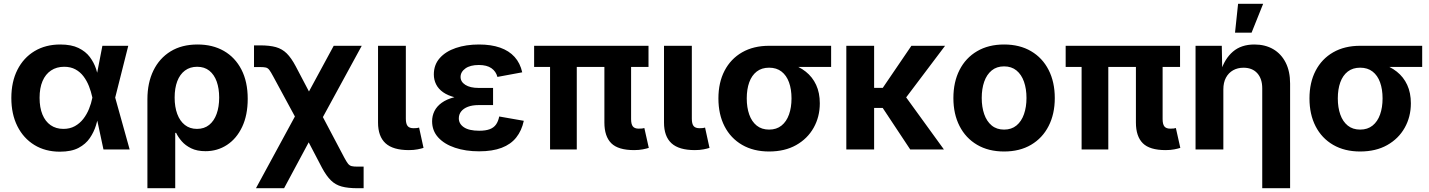

<svg xmlns="http://www.w3.org/2000/svg" viewBox="-20 -787 7526 1011"><path d="M295.5 11.7Q218.6 11.7 161 -23.6Q103.4 -59 71.5 -122.6Q39.7 -186.1 39.7 -271Q39.7 -356.4 71.8 -419.6Q103.8 -482.8 161.9 -517.8Q220 -552.7 297.3 -552.7Q355.7 -552.7 393.3 -534.4Q431 -516.1 452.9 -486.9Q474.8 -457.6 485.9 -424Q496.9 -390.5 502 -360.5H549.5L586.2 -274.4L662.7 0H524.8L466.1 -274.4Q459.7 -304.5 448.5 -333.1Q437.3 -361.6 419.9 -384.7Q402.5 -407.9 377.4 -421.6Q352.2 -435.4 318.2 -435.4Q277.8 -435.4 248.6 -415.8Q219.4 -396.3 203.9 -359.9Q188.4 -323.5 188.4 -271.9Q188.4 -220.9 203.4 -184.2Q218.4 -147.5 246.6 -127.9Q274.9 -108.3 313.9 -108.3Q348.2 -108.3 374.2 -122.8Q400.3 -137.3 418.7 -161.1Q437.2 -185 448.8 -213.9Q460.5 -242.7 466.1 -271.5L519.1 -545.9H655.4L586.2 -271.5L549.5 -191H501.9Q495.9 -161.2 485.1 -126.3Q474.3 -91.3 452.9 -59.9Q431.5 -28.4 393.7 -8.3Q355.9 11.7 295.5 11.7Z M756.2 204.1V-264.8Q756.2 -350.8 787.8 -415.6Q819.5 -480.4 878.4 -516.6Q937.3 -552.7 1020.3 -552.7Q1099.8 -552.7 1159 -518.7Q1218.3 -484.6 1251.3 -420.6Q1284.4 -356.5 1284.4 -266.7Q1284.4 -180.7 1255.1 -118.9Q1225.8 -57 1175.4 -24Q1124.9 9.1 1062.1 9.1Q1017.5 9.1 986.8 -6Q956.1 -21 936.9 -43.2Q917.7 -65.4 907.4 -87.4H902.7V204.1ZM1017.3 -108.3Q1055.4 -108.3 1081.4 -129.3Q1107.4 -150.3 1120.7 -187.5Q1134.1 -224.6 1134.1 -273.2Q1134.1 -320.9 1121.1 -357.5Q1108 -394 1082.3 -414.7Q1056.5 -435.4 1018 -435.4Q980.6 -435.4 953.9 -415.5Q927.3 -395.6 913.4 -359.3Q899.6 -322.9 899.6 -273.2Q899.6 -224.2 913.3 -187Q927.1 -149.7 953.5 -129Q979.8 -108.3 1017.3 -108.3Z M1327.8 204.1 1579.1 -258.8H1633.6L1793.2 43.6Q1804.9 65.4 1812.8 75.3Q1820.8 85.2 1831.8 87.8Q1842.9 90.4 1862.6 90.4H1894.7V204.1H1862.6Q1812.4 204.1 1779.5 195.2Q1746.5 186.3 1722.8 163.1Q1699 140 1675.9 97.2L1605.5 -37.5L1475.9 204.1ZM1575.3 -95.2 1419 -383.9Q1406.2 -408 1398.3 -418.4Q1390.5 -428.8 1380.2 -431.3Q1370 -433.9 1349.5 -433.9H1317.5V-548.1H1349.5Q1400 -548.1 1433 -538.8Q1466 -529.4 1490 -505.6Q1514 -481.8 1537.1 -438.1L1606.9 -305.3L1737.2 -545.9H1884.8L1639.2 -95.2Z M2133 3.4Q2049.3 3.4 2009.9 -32.7Q1970.6 -68.9 1970.6 -141.7V-545.9H2117V-161.8Q2117 -135.5 2126.2 -123.7Q2135.3 -111.9 2157.4 -111.9Q2169.2 -111.9 2175.6 -112.7Q2182 -113.6 2186.8 -115.3L2210.1 -8.3Q2198.4 -4.4 2178.3 -0.5Q2158.2 3.4 2133 3.4Z M2502.7 9.8Q2432.1 9.8 2376 -9Q2320 -27.7 2287.6 -63.1Q2255.3 -98.5 2255.3 -148.5Q2255.3 -177 2267.5 -201.9Q2279.7 -226.7 2305.5 -245.5Q2331.2 -264.3 2371.8 -275Q2412.3 -285.8 2469 -285.8H2576.3V-233.7H2500.3Q2467 -233.7 2443.7 -224.7Q2420.5 -215.8 2408.3 -200.2Q2396 -184.5 2396 -163.9Q2396 -134.7 2423 -116.7Q2450 -98.6 2503.4 -98.6Q2537.8 -98.6 2559 -106.8Q2580.3 -114.9 2592 -131.6Q2603.7 -148.3 2608.7 -173.6L2738.1 -150.9Q2727 -99 2698.4 -63.1Q2669.9 -27.1 2621.5 -8.7Q2573.2 9.8 2502.7 9.8ZM2469 -264.4Q2415.9 -264.4 2377.2 -274Q2338.5 -283.6 2313.5 -301.1Q2288.5 -318.7 2276.5 -342.7Q2264.4 -366.7 2264.4 -395Q2264.4 -445.8 2295.4 -480.9Q2326.3 -516 2380.3 -534.4Q2434.2 -552.7 2502 -552.7Q2566.2 -552.7 2613.3 -536.2Q2660.4 -519.7 2689.7 -487.2Q2719 -454.7 2729.9 -406.2L2599.2 -382Q2591.7 -411.1 2567.6 -427.9Q2543.5 -444.8 2501.3 -444.8Q2455.8 -444.8 2430.5 -426.5Q2405.2 -408.2 2405.2 -381.7Q2405.2 -356.3 2430.3 -340.2Q2455.4 -324 2500.3 -324H2576.3V-264.4Z M3318.8 3.4Q3235.2 3.4 3198.8 -32.7Q3162.5 -68.9 3162.5 -141.7V-514.1H3303.1V-159.7Q3303.1 -133.2 3312.3 -121.4Q3321.4 -109.6 3343.5 -109.6Q3355.3 -109.6 3361.7 -110.4Q3368.1 -111.2 3372.9 -112.9L3396.3 -8.3Q3385 -4.6 3365 -0.6Q3345 3.4 3318.8 3.4ZM2876.4 0V-514.1H3017.1V0ZM2792.5 -434.5V-545.9H3394.8V-434.5Z M3638.8 3.4Q3555.1 3.4 3515.8 -32.7Q3476.4 -68.9 3476.4 -141.7V-545.9H3622.9V-161.8Q3622.9 -135.5 3632 -123.7Q3641.2 -111.9 3663.3 -111.9Q3675.1 -111.9 3681.5 -112.7Q3687.9 -113.6 3692.6 -115.3L3716 -8.3Q3704.3 -4.4 3684.2 -0.5Q3664 3.4 3638.8 3.4Z M4029.8 10.7Q3947.7 10.7 3887.6 -24.2Q3827.5 -59.1 3795.2 -121.9Q3762.9 -184.8 3762.9 -268.7Q3762.9 -352.5 3795.3 -414.7Q3827.7 -477 3887.7 -511.5Q3947.7 -545.9 4029.8 -545.9H4356.4V-434.5H4118.2L4029.8 -430.6Q3990.7 -430.6 3964.5 -410.2Q3938.3 -389.8 3925.2 -353.5Q3912.1 -317.1 3912.1 -268.7Q3912.1 -221.1 3925.2 -183.9Q3938.3 -146.8 3964.5 -125.7Q3990.7 -104.6 4029.8 -104.6Q4068.9 -104.6 4095.2 -125.8Q4121.5 -147 4134.6 -184Q4147.8 -221.1 4147.8 -268.7Q4147.8 -317.1 4134.6 -353.5Q4121.5 -389.8 4095.2 -410.2Q4068.9 -430.6 4029.8 -430.6V-466.1Q4089.5 -466.1 4138.5 -451.9Q4187.6 -437.8 4222.9 -409.6Q4258.3 -381.5 4277.5 -339.9Q4296.8 -298.3 4296.8 -243.1Q4296.8 -171.8 4264.3 -114.2Q4231.9 -56.6 4172 -22.9Q4112.2 10.7 4029.8 10.7Z M4582.8 -545.9V0H4436.4V-545.9ZM4956.4 -545.9 4709.5 -218.5H4545.4V-324.3H4628.3L4779.1 -545.9ZM4772.9 0 4624.5 -223.9 4736 -295.6 4950.3 0Z M5267.1 10.7Q5185 10.7 5125 -24.6Q5065 -59.9 5032.6 -123.3Q5000.2 -186.6 5000.2 -270.6Q5000.2 -355.2 5032.6 -418.7Q5065 -482.2 5125 -517.4Q5185 -552.7 5267.1 -552.7Q5349.5 -552.7 5409.3 -517.4Q5469.2 -482.2 5501.6 -418.7Q5534.1 -355.2 5534.1 -270.6Q5534.1 -186.6 5501.6 -123.3Q5469.2 -59.9 5409.3 -24.6Q5349.5 10.7 5267.1 10.7ZM5267.1 -104.6Q5306.2 -104.6 5332.5 -126.3Q5358.8 -148.1 5371.9 -185.8Q5385.1 -223.5 5385.1 -271.1Q5385.1 -319.2 5371.9 -356.8Q5358.8 -394.3 5332.5 -415.9Q5306.2 -437.5 5267.1 -437.5Q5228 -437.5 5201.8 -415.9Q5175.6 -394.3 5162.5 -356.9Q5149.4 -319.5 5149.4 -271.1Q5149.4 -223.5 5162.5 -185.8Q5175.6 -148.1 5201.8 -126.3Q5228 -104.6 5267.1 -104.6Z M6117.7 3.4Q6034 3.4 5997.7 -32.7Q5961.3 -68.9 5961.3 -141.7V-514.1H6101.9V-159.7Q6101.9 -133.2 6111.1 -121.4Q6120.3 -109.6 6142.3 -109.6Q6154.1 -109.6 6160.5 -110.4Q6166.9 -111.2 6171.7 -112.9L6195.1 -8.3Q6183.8 -4.6 6163.8 -0.6Q6143.8 3.4 6117.7 3.4ZM5675.3 0V-514.1H5815.9V0ZM5591.4 -434.5V-545.9H6193.7V-434.5Z M6421.7 -316.1V0H6275.3V-545.9H6413.5L6415.9 -409.6H6407.1Q6428.6 -477.9 6472.3 -515.3Q6516.1 -552.7 6585.2 -552.7Q6642 -552.7 6684.3 -528.1Q6726.5 -503.4 6749.9 -457.3Q6773.2 -411.3 6773.2 -347.2V204.1H6626.5V-321.7Q6626.5 -372.5 6600.3 -401.5Q6574.1 -430.4 6527.8 -430.4Q6496.9 -430.4 6472.9 -416.9Q6448.9 -403.3 6435.3 -377.9Q6421.7 -352.4 6421.7 -316.1ZM6483.2 -615.1 6499.3 -767.1H6631.3L6570.4 -615.1Z M7142.1 10.7Q7060 10.7 6999.9 -24.2Q6939.8 -59.1 6907.5 -121.9Q6875.2 -184.8 6875.2 -268.7Q6875.2 -352.5 6907.6 -414.7Q6940 -477 7000 -511.5Q7060 -545.9 7142.1 -545.9H7468.7V-434.5H7230.5L7142.1 -430.6Q7103 -430.6 7076.8 -410.2Q7050.6 -389.8 7037.5 -353.5Q7024.4 -317.1 7024.4 -268.7Q7024.4 -221.1 7037.5 -183.9Q7050.6 -146.8 7076.8 -125.7Q7103 -104.6 7142.1 -104.6Q7181.2 -104.6 7207.5 -125.8Q7233.8 -147 7246.9 -184Q7260.1 -221.1 7260.1 -268.7Q7260.1 -317.1 7246.9 -353.5Q7233.8 -389.8 7207.5 -410.2Q7181.2 -430.6 7142.1 -430.6V-466.1Q7201.8 -466.1 7250.8 -451.9Q7299.9 -437.8 7335.2 -409.6Q7370.6 -381.5 7389.8 -339.9Q7409.1 -298.3 7409.1 -243.1Q7409.1 -171.8 7376.6 -114.2Q7344.2 -56.6 7284.3 -22.9Q7224.5 10.7 7142.1 10.7Z"/></svg>

Font: Adwaita Sans
Style: Regular
Weight: 400
Designer: Rasmus Andersson
Foundry: rsms
Version: Version 4.001;git-9221beed3